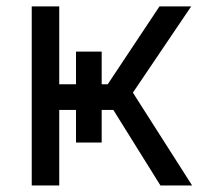

<svg xmlns="http://www.w3.org/2000/svg" viewBox="-20 -565 620 585"><path d="M76.7 -545.5H160.5V-308.2H211.6V-407.7H289.8V-308.2H308.2L465.9 -545.5H562.5L384.9 -282.7L565.3 0H468.8L325.3 -230.1H289.8V-130.7H211.6V-230.1H160.5V0H76.7Z"/></svg>

Font: Fast_Sans-Dotted
Style: Regular
Weight: 400
Version: Version 3.018